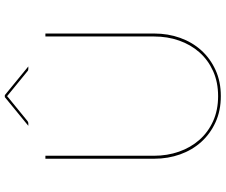

<svg xmlns="http://www.w3.org/2000/svg" viewBox="-88 -816 913 776"><g transform="rotate(-90 368.0 -427.5)"><path d="M488 -769H478Q475.5 -769 473 -769.8Q470.5 -770.5 468 -773L370 -853L368 -855L366 -853L268 -773Q263.5 -769 258 -769H248L364 -864H372ZM368 -2Q424.5 -2 469.2 -22.2Q514 -42.5 545 -77.5Q576 -112.5 592.5 -159.5Q609 -206.5 609 -260V-700H621V-260Q621 -204.5 603.5 -155.5Q586 -106.5 553 -70Q520 -33.5 473.2 -12.2Q426.5 9 368 9Q309.5 9 262.8 -12.2Q216 -33.5 183 -70Q150 -106.5 132.5 -155.5Q115 -204.5 115 -260V-700H127V-261Q127 -207.5 143.5 -160.2Q160 -113 191 -77.8Q222 -42.5 266.8 -22.2Q311.5 -2 368 -2Z"/></g></svg>

Font: Lato TR Hairline
Style: Regular
Weight: 250
Designer: Lukasz Dziedzic
Foundry: Lukasz Dziedzic
Version: Version 1.104 2013